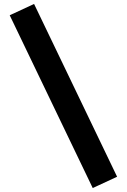

<svg xmlns="http://www.w3.org/2000/svg" viewBox="-20 -837 640 969"><path d="M152 -817 571 55 448 112 29 -760Z"/></svg>

Font: Fira Mono
Style: Bold
Weight: 700
Monospace: yes
Designer: Carrois Corporate & Edenspiekermann AG
Foundry: Carrois Corporate GbR & Edenspiekermann AG
Version: Version 3.206